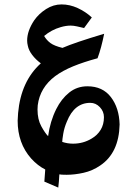

<svg xmlns="http://www.w3.org/2000/svg" viewBox="-20 -423 562 870"><path d="M434 327Q399 351 358.5 360Q318 369 282 369Q255 369 249 367Q247 404 244 427L181 400Q183 378 185 345Q151 328 121 295Q60 226 60 124Q60 113 62 89Q75 -55 165 -136Q142 -153 126 -174Q110 -195 106 -216Q103 -228 103 -239Q103 -283 135 -331Q156 -361 189 -382Q222 -403 259 -403Q296 -403 332 -386.5Q368 -370 396 -344L361 -296Q344 -300 328.5 -303.5Q313 -307 300 -307Q279 -307 255 -300Q213 -288 180 -260Q191 -241 208.5 -228Q226 -215 263 -206Q318 -230 452 -270Q439 -205 422 -159Q359 -142 311.5 -122.5Q264 -103 230 -78Q161 -26 151 54Q150 61 150 73Q150 118 167 149Q184 180 198 194Q207 127 235 71Q258 25 293.5 -3.5Q329 -32 376 -32Q445 -32 482.5 17Q520 66 522 141Q519 270 434 327ZM389 43Q317 43 283 128Q271 156 266.5 183.5Q262 211 262 220Q286 228 311 228Q357 228 395 205Q421 190 436 165.5Q451 141 451 108Q451 82 432.5 62.5Q414 43 389 43Z"/></svg>

Font: Mirza
Style: Bold
Weight: 700
Designer: Arabic design by Kourosh Beigpour, Latin design by Eduardo Tunni, engineering by Lasse Fister
Version: Version 1.0010g